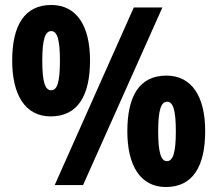

<svg xmlns="http://www.w3.org/2000/svg" viewBox="-20 -744 874 772"><path d="M184 -276C293 -276 342 -360 342 -501C342 -639 289 -724 186 -724C78 -724 29 -641 29 -500C29 -363 81 -276 184 -276ZM200 0H314L633 -714H518ZM186 -381C161 -381 150 -415 150 -500C150 -584 161 -619 186 -619C210 -619 221 -585 221 -500C221 -414 210 -381 186 -381ZM647 8C756 8 805 -76 805 -217C805 -355 752 -440 649 -440C540 -440 492 -357 492 -216C492 -79 544 8 647 8ZM651 -96C627 -96 616 -132 616 -216C616 -300 627 -335 652 -335C676 -335 687 -301 687 -216C687 -131 676 -96 651 -96Z"/></svg>

Font: Noto Sans Malayalam Condensed ExtraBold
Style: Regular
Weight: 800
Width: 3
Designer: Jelle Bosma - Monotype Design Team
Foundry: Monotype Imaging Inc.
Version: Version 2.104